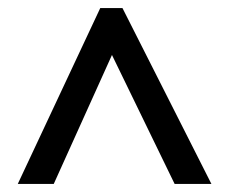

<svg xmlns="http://www.w3.org/2000/svg" viewBox="-20 -737 566 475"><path d="M24 -282 228 -717H283L503 -282H412L257 -601L113 -282Z"/></svg>

Font: Noto Sans Georgian SemiCondensed Medium
Style: Regular
Weight: 500
Width: 4
Designer: Monotype Design Team, Akaki Razmadze
Foundry: Google LLC
Version: Version 2.005; ttfautohint (v1.8.4.7-5d5b)